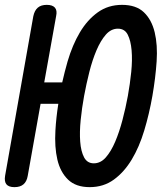

<svg xmlns="http://www.w3.org/2000/svg" viewBox="-61 -760 681 790"><path d="M170 -694 121 -421H195Q205 -465 217 -507Q237 -575 267.5 -626.5Q298 -678 341 -709Q384 -740 441 -740Q499 -740 531 -709.5Q563 -679 575.5 -627Q588 -575 583.5 -507.5Q579 -440 566 -365Q553 -291 532.5 -223Q512 -155 481 -103.5Q450 -52 407.5 -21Q365 10 308 10Q251 10 219 -21Q187 -52 175 -103.5Q163 -155 167 -223Q170 -276 179 -333H106L53 -36Q49 -13 35.5 -1.5Q22 10 -1.5 10Q-25 10 -34.5 -1.5Q-44 -13 -40 -37L76 -693Q81 -717 94.5 -728.5Q108 -740 131.5 -740Q155 -740 165 -728.5Q175 -717 170 -694ZM325 -88Q353 -88 374.5 -112.5Q396 -137 413 -177Q430 -217 443 -266.5Q456 -316 465 -365Q474 -415 479 -464Q484 -513 480.5 -553Q477 -593 464.5 -617.5Q452 -642 424 -642Q396 -642 374.5 -617.5Q353 -593 336 -553Q319 -513 306.5 -463.5Q294 -414 285 -365Q276 -316 271 -266.5Q266 -217 269 -177Q272 -137 285 -112.5Q298 -88 325 -88Z"/></svg>

Font: Maple Mono Medium
Style: Italic
Weight: 500
Italic angle: -10°
Monospace: yes
Designer: subframe7536
Version: Version 7.000